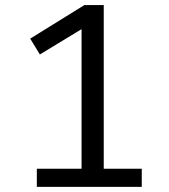

<svg xmlns="http://www.w3.org/2000/svg" viewBox="-20 -726 655 746"><path d="M530.8 -70.3V0H123.1V-70.3H296.9V-612.8L134.9 -514.4L97.4 -575.9L307.7 -706.2H383.1V-70.3Z"/></svg>

Font: FiraCode Nerd Font
Style: Regular
Weight: 400
Designer: Carrois Corporate, Edenspiekermann AG, Nikita Prokopov
Foundry: Carrois Corporate, Edenspiekermann AG, Nikita Prokopov
Version: Version 6.002;Nerd Fonts 2.1.0